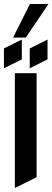

<svg xmlns="http://www.w3.org/2000/svg" viewBox="-35 -925 265 970"><path d="M95.2 -734.9H30.8L116.2 -904.8H210ZM115.2 -680.2 205.1 -725.1V-625L115.2 -580.1ZM-15.1 -680.2 75.2 -725.1V-625L-15.1 -580.1ZM40 24.9V-555.2H149.9V-29.8Z"/></svg>

Font: Horta
Style: Regular
Weight: 600
Width: 3
Version: Version 0.11